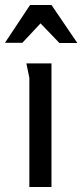

<svg xmlns="http://www.w3.org/2000/svg" viewBox="-37 -752 331 772"><path d="M81 -439Q81 -440 78 -453.5Q75 -467 72.5 -480.5Q70 -494 69 -497H170V0H81ZM126 -658 53 -580H-17L84 -732H170L274 -579H202Z"/></svg>

Font: Rosario Medium
Style: Regular
Weight: 500
Version: Version 1.201